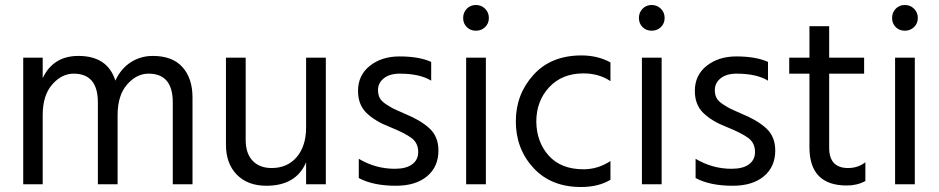

<svg xmlns="http://www.w3.org/2000/svg" viewBox="-20 -738 3761 769"><path d="M751 0H672V-328Q672 -443 575 -443Q527 -443 489 -399.5Q451 -356 451 -277V0H372V-328Q372 -443 275 -443Q227 -443 189 -399.5Q151 -356 151 -277V0H73V-507H151V-425Q193 -514 294 -514Q411 -514 442 -415Q464 -463 503.5 -488.5Q543 -514 592 -514Q671 -514 711 -469Q751 -424 751 -348Z M1285 0H1206V-88Q1166 6 1047 6Q972 6 928.5 -38.5Q885 -83 885 -158V-507H964V-178Q964 -123 992 -94Q1020 -65 1068 -65Q1131 -65 1168.5 -109Q1206 -153 1206 -228V-507H1285Z M1736 -135Q1736 -70 1690.5 -32Q1645 6 1566 6Q1474 6 1417 -25V-102Q1484 -62 1561 -62Q1607 -62 1631 -80Q1655 -98 1655 -129Q1655 -165 1628.5 -185Q1602 -205 1540 -230Q1483 -252 1448.5 -285Q1414 -318 1414 -374Q1414 -437 1461.5 -474.5Q1509 -512 1580 -512Q1659 -512 1707 -490V-415Q1661 -443 1581 -443Q1541 -443 1517.5 -424.5Q1494 -406 1494 -377Q1494 -359 1501 -345.5Q1508 -332 1528.5 -319Q1549 -306 1558.5 -301.5Q1568 -297 1600 -283Q1664 -257 1700 -224Q1736 -191 1736 -135Z M1926 0H1847V-507H1926ZM1923 -703Q1938 -688 1938 -666Q1938 -644 1923 -629.5Q1908 -615 1886 -615Q1864 -615 1849.5 -629.5Q1835 -644 1835 -666Q1835 -688 1849.5 -703Q1864 -718 1886 -718Q1908 -718 1923 -703Z M2425 -18Q2377 11 2307 11Q2187 11 2116.5 -65.5Q2046 -142 2046 -252Q2046 -360 2116.5 -438Q2187 -516 2309 -516Q2374 -516 2425 -488V-413Q2379 -444 2317 -444Q2231 -444 2179.5 -388.5Q2128 -333 2128 -251Q2129 -169 2178 -114.5Q2227 -60 2317 -60Q2375 -60 2425 -93Z M2630 0H2551V-507H2630ZM2627 -703Q2642 -688 2642 -666Q2642 -644 2627 -629.5Q2612 -615 2590 -615Q2568 -615 2553.5 -629.5Q2539 -644 2539 -666Q2539 -688 2553.5 -703Q2568 -718 2590 -718Q2612 -718 2627 -703Z M3085 -135Q3085 -70 3039.5 -32Q2994 6 2915 6Q2823 6 2766 -25V-102Q2833 -62 2910 -62Q2956 -62 2980 -80Q3004 -98 3004 -129Q3004 -165 2977.5 -185Q2951 -205 2889 -230Q2832 -252 2797.5 -285Q2763 -318 2763 -374Q2763 -437 2810.5 -474.5Q2858 -512 2929 -512Q3008 -512 3056 -490V-415Q3010 -443 2930 -443Q2890 -443 2866.5 -424.5Q2843 -406 2843 -377Q2843 -359 2850 -345.5Q2857 -332 2877.5 -319Q2898 -306 2907.5 -301.5Q2917 -297 2949 -283Q3013 -257 3049 -224Q3085 -191 3085 -135Z M3446 -13Q3413 5 3372 5Q3222 5 3222 -148V-443H3141V-507H3222V-633H3301V-507H3441V-443H3301V-146Q3301 -65 3377 -65Q3416 -65 3446 -88Z M3644 0H3565V-507H3644ZM3641 -703Q3656 -688 3656 -666Q3656 -644 3641 -629.5Q3626 -615 3604 -615Q3582 -615 3567.5 -629.5Q3553 -644 3553 -666Q3553 -688 3567.5 -703Q3582 -718 3604 -718Q3626 -718 3641 -703Z"/></svg>

Font: Hind Madurai
Style: Regular
Weight: 400
Designer: Jyotish Sonowal
Foundry: Indian Type Foundry
Version: Version 1.001;PS 1.0;hotconv 1.0.86;makeotf.lib2.5.63406; tt